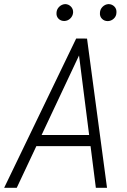

<svg xmlns="http://www.w3.org/2000/svg" viewBox="-51 -895 603 915"><path d="M341.8 -665 28.8 0H-31.2L312 -711.4H353.5ZM405.8 0 320.8 -668.5 325.7 -710.9H363.8L459 0ZM417.5 -251.5 408.2 -198.7H95.7L105.5 -251.5ZM218.3 -834.5Q219.2 -851.1 231.2 -862.8Q243.2 -874.5 259.8 -875.5Q275.9 -875 287.1 -863.5Q298.3 -852.1 297.4 -835Q295.9 -818.4 283.9 -806.9Q272 -795.4 255.4 -794.9Q238.3 -794.9 227.5 -806.2Q216.8 -817.4 218.3 -834.5ZM425.3 -834Q425.8 -850.6 437.7 -862.5Q449.7 -874.5 466.3 -875.5Q483.4 -875 494.4 -863.5Q505.4 -852.1 503.9 -834.5Q503.4 -817.4 491.2 -806.2Q479 -794.9 462.9 -794.4Q445.8 -794.4 434.8 -805.7Q423.8 -816.9 425.3 -834Z"/></svg>

Font: Roboto Condensed Light
Style: Italic
Weight: 300
Italic angle: -12°
Designer: Christian Robertson
Foundry: Google
Version: Version 3.0; 2020